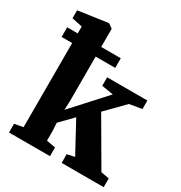

<svg xmlns="http://www.w3.org/2000/svg" viewBox="-189 -953 1024 1087"><g transform="rotate(30 323.0 -409.5)"><path d="M27 0V-57L83.5 -67.5V-725.5L15 -740V-792L204.5 -819H209L237 -799V-326.5L234.5 -268L428 -480.5L352 -493V-548.5H615V-493L534 -479L420 -363L592.5 -67L646 -57V0H371.5L371 -57L420.5 -67.5L313.5 -265L233.5 -183L236.5 -132V-67.5L295 -57V0ZM14.5 -680.5H365V-617.5H14.5Z"/></g></svg>

Font: Merriweather 36pt ExtraBold
Style: Regular
Weight: 800
Designer: Eben Sorkin
Foundry: Eben Sorkin
Version: Version 2.100